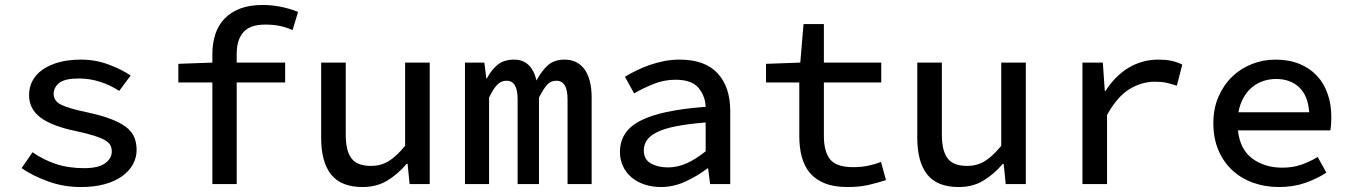

<svg xmlns="http://www.w3.org/2000/svg" viewBox="-20 -741 5440 773"><path d="M306 12Q236 12 174 -10.5Q112 -33 67 -64L111 -128Q154 -98 204.5 -81Q255 -64 319 -64Q376 -64 403 -83.5Q430 -103 430 -131Q430 -144 425 -155Q420 -166 404.5 -175.5Q389 -185 361 -194Q333 -203 287 -213Q190 -233 143.5 -267.5Q97 -302 97 -358Q97 -389 110.5 -415Q124 -441 150.5 -460Q177 -479 216 -490Q255 -501 306 -501Q364 -501 416.5 -481.5Q469 -462 506 -437L460 -375Q425 -398 383.5 -411.5Q342 -425 297 -425Q241 -425 218.5 -407Q196 -389 196 -363Q196 -334 227 -319Q258 -304 330 -289Q390 -276 428.5 -261Q467 -246 489.5 -228Q512 -210 521 -187.5Q530 -165 530 -137Q530 -106 515 -79Q500 -52 471.5 -31.5Q443 -11 401.5 0.5Q360 12 306 12Z M835 0V-409H698V-484L835 -489V-523Q835 -567 847 -603.5Q859 -640 884 -666Q909 -692 947 -706.5Q985 -721 1037 -721Q1110 -721 1180 -693L1158 -620Q1130 -632 1104.5 -637Q1079 -642 1048 -642Q987 -642 960 -611.5Q933 -581 933 -525V-489H1128V-409H933V0Z M1440 12Q1353 12 1313 -38.5Q1273 -89 1273 -186V-489H1372V-199Q1372 -134 1395 -103.5Q1418 -73 1474 -73Q1512 -73 1543.5 -91.5Q1575 -110 1611 -154V-489H1710V0H1629L1621 -81H1617Q1581 -39 1538.5 -13.5Q1496 12 1440 12Z M1852 0V-489H1930L1938 -425H1940Q1957 -458 1982.5 -479.5Q2008 -501 2050 -501Q2120 -501 2140 -417Q2160 -455 2185.5 -478Q2211 -501 2253 -501Q2305 -501 2333.5 -461.5Q2362 -422 2362 -348V0H2265V-341Q2265 -416 2220 -416Q2197 -416 2182 -399Q2167 -382 2150 -348V0H2064V-341Q2064 -416 2020 -416Q1997 -416 1981 -399Q1965 -382 1949 -348V0Z M2641 12Q2606 12 2575.5 2Q2545 -8 2523 -26.5Q2501 -45 2488.5 -71Q2476 -97 2476 -129Q2476 -170 2495.5 -201Q2515 -232 2556.5 -254Q2598 -276 2663.5 -290Q2729 -304 2821 -311Q2819 -356 2791.5 -388Q2764 -420 2699 -420Q2654 -420 2611.5 -403Q2569 -386 2533 -365L2496 -432Q2516 -444 2541 -456.5Q2566 -469 2594.5 -479Q2623 -489 2653.5 -495Q2684 -501 2716 -501Q2818 -501 2869 -446Q2920 -391 2920 -294V0H2839L2831 -63H2828Q2789 -33 2740.5 -10.5Q2692 12 2641 12ZM2669 -67Q2708 -67 2745.5 -84Q2783 -101 2821 -132V-248Q2749 -242 2701 -232.5Q2653 -223 2624.5 -208.5Q2596 -194 2584 -176Q2572 -158 2572 -136Q2572 -99 2600.5 -83Q2629 -67 2669 -67Z M3392 12Q3338 12 3300.5 -3Q3263 -18 3240.5 -45Q3218 -72 3208 -109.5Q3198 -147 3198 -193V-409H3064V-484L3202 -489L3215 -644H3297V-489H3528V-409H3297V-193Q3297 -130 3322.5 -99Q3348 -68 3415 -68Q3447 -68 3474 -73.5Q3501 -79 3527 -89L3547 -16Q3514 -5 3477 3.5Q3440 12 3392 12Z M3840 12Q3753 12 3713 -38.5Q3673 -89 3673 -186V-489H3772V-199Q3772 -134 3795 -103.5Q3818 -73 3874 -73Q3912 -73 3943.5 -91.5Q3975 -110 4011 -154V-489H4110V0H4029L4021 -81H4017Q3981 -39 3938.5 -13.5Q3896 12 3840 12Z M4338 0V-489H4420L4428 -375H4431Q4469 -435 4523.5 -468Q4578 -501 4644 -501Q4673 -501 4695 -496.5Q4717 -492 4740 -481L4718 -396Q4693 -404 4675 -408Q4657 -412 4629 -412Q4576 -412 4527 -382Q4478 -352 4437 -278V0Z M5130 12Q5074 12 5026 -5Q4978 -22 4942 -55Q4906 -88 4885.5 -136Q4865 -184 4865 -245Q4865 -305 4886 -352.5Q4907 -400 4941.5 -433Q4976 -466 5021 -483.5Q5066 -501 5115 -501Q5169 -501 5211 -484Q5253 -467 5281.5 -436.5Q5310 -406 5325 -363.5Q5340 -321 5340 -270Q5340 -254 5339 -240Q5338 -226 5336 -216H4964Q4972 -140 5021.5 -103Q5071 -66 5143 -66Q5184 -66 5218 -77.5Q5252 -89 5285 -109L5320 -46Q5282 -21 5234.5 -4.5Q5187 12 5130 12ZM5118 -423Q5090 -423 5065 -414.5Q5040 -406 5020 -389Q5000 -372 4986 -347Q4972 -322 4966 -289H5251Q5246 -356 5210.5 -389.5Q5175 -423 5118 -423Z"/></svg>

Font: SauceCodePro Nerd Font Mono
Style: Regular
Weight: 500
Monospace: yes
Designer: Paul D. Hunt, Teo Tuominen
Foundry: Adobe Systems Incorporated
Version: Version 2.030;PS 1.000;hotconv 16.6.51;makeotf.lib2.5.65220;